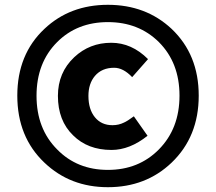

<svg xmlns="http://www.w3.org/2000/svg" viewBox="-20 -770 899 799"><path d="M429 9Q272 9 165 -93Q52 -200 52 -372Q52 -544 165 -650Q271 -750 429 -750Q587 -750 694 -650Q807 -543 807 -372Q807 -201 694 -93Q587 9 429 9ZM429 -63Q557 -63 641 -148Q727 -235 727 -372Q727 -509 641 -595Q557 -678 429 -678Q301 -678 218 -595Q132 -509 132 -371.5Q132 -234 218 -148Q301 -63 429 -63ZM444 -146Q345 -146 284 -207Q221 -268 221 -371Q221 -468 289 -532Q353 -592 443 -592Q528 -592 596 -524L530 -449Q493 -488 455 -488Q404 -488 375 -454Q348 -422 348 -371Q348 -315 375 -282Q402 -249 448 -249Q474 -249 496 -260Q510 -266 537 -286L594 -205Q520 -146 444 -146Z"/></svg>

Font: GenSekiGothic TW H
Style: Regular
Weight: 900
Version: Version 1.501;PS 1;hotconv 16.6.51;makeotf.lib2.5.65220